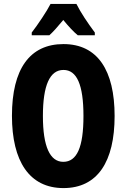

<svg xmlns="http://www.w3.org/2000/svg" viewBox="-20 -950 646 980"><path d="M370 -930H238C220 -894 171 -821 142 -784V-770H232C250 -786 275 -814 303 -848C331 -814 355 -788 377 -770H464V-784C426 -835 392 -886 370 -930ZM565 -358C565 -591 478 -725 304 -725C132 -725 41 -598 41 -359C41 -127 130 10 304 10C478 10 565 -125 565 -358ZM199 -358C199 -514 234 -593 304 -593C372 -593 406 -518 406 -358C406 -199 373 -124 303 -124C235 -124 199 -202 199 -358Z"/></svg>

Font: Noto Sans Lao UI ExtCond ExtBd
Style: Regular
Weight: 800
Width: 2
Designer: Monotype Design Team
Foundry: Monotype Imaging Inc.
Version: Version 2.000